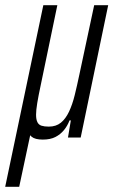

<svg xmlns="http://www.w3.org/2000/svg" viewBox="-70 -530 437 740"><path d="M-50 190 97 -510H151L87 -202Q78 -160 73.5 -132.5Q69 -105 69 -88Q69 -70 74 -59.5Q79 -49 90 -45.5Q101 -42 118 -42Q146 -42 164.5 -57Q183 -72 196 -99.5Q209 -127 218 -163.5Q227 -200 236 -243L293 -510H347L241 0H192L203 -66H198Q190 -45 176.5 -28.5Q163 -12 143.5 -2Q124 8 95 8Q65 8 52 -3Q39 -14 35 -32L56 -54L4 190Z"/></svg>

Font: Saira UltraCondensed
Style: Italic
Weight: 400
Width: 1
Italic angle: -12°
Designer: Hector Gatti with collaboration of the Omnibus-Type team
Foundry: Omnibus-Type
Version: Version 1.101